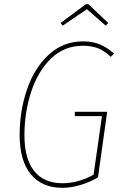

<svg xmlns="http://www.w3.org/2000/svg" viewBox="-20 -889 586 919"><path d="M526 -632 510 -617Q481 -645 450 -657.5Q419 -670 377 -670Q287 -670 224 -608.5Q161 -547 129 -449Q97 -351 97 -242Q97 -128 144 -70Q191 -12 278 -12Q355 -12 428 -53L468 -333H338V-354H493L449 -40Q410 -17 365 -3.5Q320 10 278 10Q181 10 127.5 -55Q74 -120 74 -243Q74 -357 109 -460Q144 -563 213 -627Q282 -691 378 -691Q423 -691 458 -676.5Q493 -662 526 -632ZM280 -766 270 -779 391 -869H403L498 -779L486 -766L396 -845Z"/></svg>

Font: Fira Sans Condensed Thin
Style: Italic
Weight: 250
Width: 3
Italic angle: -8°
Designer: Carrois Corporate & Edenspiekermann AG
Foundry: Carrois Corporate GbR & Edenspiekermann AG
Version: Version 4.203